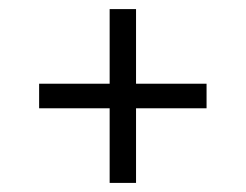

<svg xmlns="http://www.w3.org/2000/svg" viewBox="-20 -551 540 422"><path d="M221 -149V-313H66V-367H221V-531H279V-367H434V-313H279V-149Z"/></svg>

Font: Iosevka Light
Style: Regular
Weight: 300
Monospace: yes
Designer: Belleve Invis
Foundry: Belleve Invis
Version: Version 32.5.0; ttfautohint (v1.8.4)